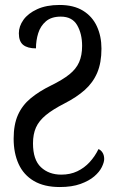

<svg xmlns="http://www.w3.org/2000/svg" viewBox="-20 -744 477 774"><path d="M221 10Q158 10 116.5 -14.5Q75 -39 55 -83Q35 -127 35 -185Q35 -242 52.5 -281Q70 -320 104 -348Q138 -376 185 -399Q232 -422 259.5 -444Q287 -466 299 -493.5Q311 -521 311 -559Q311 -608 291 -642.5Q271 -677 225 -677Q187 -677 165 -658Q143 -639 134 -610Q125 -581 125 -549Q91 -549 73.5 -563Q56 -577 56 -610Q56 -638 74.5 -664Q93 -690 130 -707Q167 -724 220 -724Q277 -724 314.5 -701Q352 -678 370.5 -638Q389 -598 389 -548Q389 -491 372 -451Q355 -411 322 -381.5Q289 -352 240 -327Q193 -303 165 -280Q137 -257 125 -230Q113 -203 113 -166Q113 -100 145 -70Q177 -40 227 -40Q263 -40 291.5 -53.5Q320 -67 341.5 -90.5Q363 -114 377 -143Q387 -139 393.5 -128.5Q400 -118 400 -103Q400 -90 390.5 -70.5Q381 -51 360 -33Q339 -15 304.5 -2.5Q270 10 221 10Z"/></svg>

Font: Noto Serif ExtraCondensed
Style: Regular
Weight: 400
Width: 2
Designer: Monotype Design Team
Foundry: Monotype Imaging Inc.
Version: Version 2.013